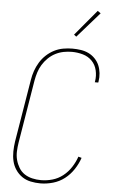

<svg xmlns="http://www.w3.org/2000/svg" viewBox="-63 -1003 626 1052"><g transform="rotate(5 250.0 -476.5)"><path d="M200 8Q173 8 146.5 2.5Q120 -3 99 -17.5Q78 -32 63.5 -53.5Q49 -75 43 -100.5Q37 -126 37.5 -153.5Q38 -181 42 -208L99 -553Q103 -578 111.5 -602.5Q120 -627 134 -650Q148 -673 168 -691.5Q188 -710 211.5 -722Q235 -734 261 -738.5Q287 -743 311 -743Q335 -743 358 -739.5Q381 -736 400.5 -726.5Q420 -717 435.5 -701Q451 -685 459.5 -665Q468 -645 470.5 -622Q473 -599 469 -575L468 -570H449L450 -575Q455 -606 448 -636Q441 -666 420.5 -687Q400 -708 370.5 -716.5Q341 -725 310 -725Q287 -725 264 -720.5Q241 -716 219.5 -705Q198 -694 180 -676.5Q162 -659 149.5 -638.5Q137 -618 130 -595.5Q123 -573 119 -550L62 -205Q58 -181 57 -156Q56 -131 62 -108.5Q68 -86 80 -66Q92 -46 111 -33.5Q130 -21 153.5 -15.5Q177 -10 202 -10Q233 -10 264.5 -19Q296 -28 322 -48.5Q348 -69 366.5 -97.5Q385 -126 395 -156L413 -151Q402 -118 381.5 -87Q361 -56 332.5 -34Q304 -12 269 -2Q234 8 200 8ZM326 -810 313 -820 431 -961 448 -949Z"/></g></svg>

Font: Iosevka Thin
Style: Italic
Weight: 100
Italic angle: -9°
Monospace: yes
Designer: Belleve Invis
Foundry: Belleve Invis
Version: Version 32.5.0; ttfautohint (v1.8.4)